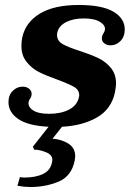

<svg xmlns="http://www.w3.org/2000/svg" viewBox="-20 -500 521 771"><path d="M401 -379Q405 -397 382.5 -411.5Q360 -426 316 -426Q274 -426 245 -411Q216 -396 210 -369Q209 -366 209 -360Q209 -336 231.5 -323Q254 -310 302 -295Q347 -280 376 -266Q405 -252 425.5 -227Q446 -202 446 -164Q446 -155 442 -131Q428 -62 369.5 -28.5Q311 5 229 9L191 57Q225 59 253.5 76Q282 93 282 128Q282 133 280 145Q267 208 215 229.5Q163 251 102 251Q78 251 50 246L60 211Q70 213 78 213Q123 213 153 198.5Q183 184 189 151Q195 125 168.5 113Q142 101 117 101L112 89L175 9Q93 5 53.5 -22Q14 -49 14 -90Q14 -118 31 -135Q48 -152 71 -152Q86 -152 96.5 -144Q107 -136 107 -123Q107 -113 101.5 -105Q96 -97 95 -91Q91 -72 112 -57.5Q133 -43 177 -43Q225 -43 257.5 -60Q290 -77 297 -110Q298 -113 298 -118Q298 -139 277.5 -151Q257 -163 211 -180Q166 -196 137 -210.5Q108 -225 87 -251Q66 -277 66 -316Q66 -332 69 -348Q82 -410 139.5 -445Q197 -480 296 -480Q390 -480 435.5 -453Q481 -426 481 -382Q481 -353 464 -335.5Q447 -318 424 -318Q407 -318 396.5 -328Q386 -338 390 -354Q391 -360 395.5 -366.5Q400 -373 401 -379Z"/></svg>

Font: Taviraj SemiBold
Style: Italic
Weight: 600
Italic angle: -12°
Designer: Katatrad Team
Foundry: CadsonDemak
Version: Version 1.001